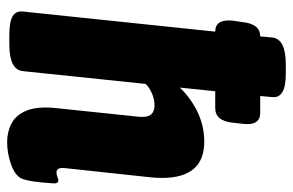

<svg xmlns="http://www.w3.org/2000/svg" viewBox="-158 -636 802 525"><g transform="rotate(90 242.5 -373.0)"><path d="M368 8Q340 8 317 -4Q294 -16 282 -45Q270 -74 275 -125L298 -345Q299 -351 299 -355Q299 -359 299 -364Q299 -395 267 -395Q251 -395 235 -388Q219 -381 209 -371L174 -35Q170 2 101 2H75Q39 2 24 -7Q9 -16 11 -35L66 -561Q31 -561 36 -609L40 -636Q45 -684 79 -684L82 -717Q86 -754 156 -754H180Q216 -754 231.5 -744.5Q247 -735 245 -717L242 -684H288Q324 -684 318 -636L315 -609Q310 -561 275 -561H229L219 -464Q246 -493 284.5 -512Q323 -531 367 -531Q466 -531 466 -416Q466 -408 465.5 -399Q465 -390 464 -381L439 -148Q437 -127 451 -127Q458 -127 463 -129.5Q468 -132 473 -132Q478 -132 480 -127Q482 -122 480 -107Q479 -89 476 -67Q473 -45 468 -32Q460 -14 429.5 -3Q399 8 368 8Z"/></g></svg>

Font: Asap Condensed Condensed ExtraBold
Style: Italic
Weight: 800
Width: 3
Italic angle: -6°
Designer: Pablo Cosgaya
Foundry: Omnibus-Type
Version: Version 3.001; ttfautohint (v1.8.4.7-5d5b)